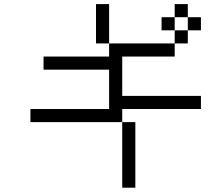

<svg xmlns="http://www.w3.org/2000/svg" viewBox="-20 -832 1040 915"><path d="M937.5 -312.5V-375H562.5V-562.5H812.5V-625H500V-562.5H187.5V-500H500V-312.5H125V-250H562.5V62.5H625V-250H562.5V-312.5ZM937.5 -687.5V-750H875V-687.5H812.5V-625H875V-687.5ZM500 -625V-812.5H437.5V-625ZM812.5 -687.5V-750H750V-687.5ZM812.5 -750H875V-812.5H812.5Z"/></svg>

Font: CalcUnifontExMono
Style: Regular
Weight: 500
Version: Version 15.0.06